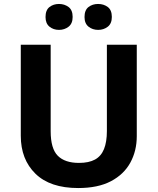

<svg xmlns="http://www.w3.org/2000/svg" viewBox="-20 -940 796 970"><path d="M671 -252Q671 -178 638.5 -118.5Q606 -59 540.5 -24.5Q475 10 375 10Q233 10 159 -62.5Q85 -135 85 -254V-714H236V-277Q236 -189 272 -153Q308 -117 379 -117Q429 -117 460 -134Q491 -151 505.5 -187Q520 -223 520 -278V-714H671ZM210 -854Q210 -889 230 -904.5Q250 -920 277.9 -920Q305.8 -920 326.4 -904.6Q347 -889.2 347 -854.4Q347 -821 326.4 -805Q305.8 -789 277.9 -789Q250 -789 230 -805.2Q210 -821.5 210 -854ZM407 -854Q407 -889 427.1 -904.5Q447.3 -920 475.6 -920Q504 -920 524.5 -904.6Q545 -889.2 545 -854.4Q545 -821 524.4 -805Q503.9 -789 476 -789Q447.5 -789 427.3 -805.2Q407 -821.5 407 -854Z"/></svg>

Font: Noto Sans Telugu
Style: Regular
Weight: 400
Designer: Jelle Bosma - Monotype Design Team
Foundry: Monotype Imaging Inc.
Version: Version 2.003